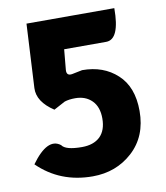

<svg xmlns="http://www.w3.org/2000/svg" viewBox="-84 -815 778 900"><g transform="rotate(-10 304.5 -365.5)"><path d="M285 14Q130 14 25 -89Q106 -201 164 -156Q181 -130 259 -130Q314 -130 345 -159Q376 -189 376 -246Q376 -301 346 -331Q316 -361 267 -361Q237 -361 216 -354L162 -325Q84 -376 87 -441L103 -745H521Q521 -596 456 -596H256L247 -499Q245 -470 273 -475L322 -485Q423 -485 488 -425Q554 -365 554 -250Q554 -129 475 -57Q397 14 285 14Z"/></g></svg>

Font: Swei Half Moon CJK SC
Style: Black
Weight: 900
Version: Version 2.071